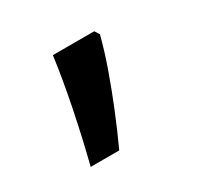

<svg xmlns="http://www.w3.org/2000/svg" viewBox="-68 -193 400 390"><g transform="rotate(-30 131.5 1.5)"><path d="M190 -116 197 -105Q188 -70 174.5 -32Q161 6 145.5 44Q130 82 113 119H46Q61 60 73.5 -2Q86 -64 93 -116Z"/></g></svg>

Font: kannada25
Style: Book
Weight: 400
Designer: Jelle Bosma - Monotype Design Team
Foundry: Monotype Imaging Inc.
Version: Version 2.003